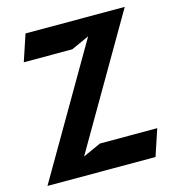

<svg xmlns="http://www.w3.org/2000/svg" viewBox="-102 -746 763 841"><g transform="rotate(-15 280.0 -325.0)"><path d="M90 -660 50 -540H270L351.7 -577L10 10H500L540 -110H280L198.3 -73L540 -660Z"/></g></svg>

Font: Abibas
Style: Medium
Weight: 500
Version: Version 0.3